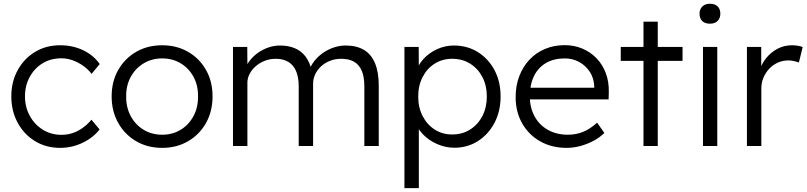

<svg xmlns="http://www.w3.org/2000/svg" viewBox="-20 -774 4281 1018"><path d="M298.7 10Q224 10 165.7 -25.7Q107.3 -61.3 73.7 -123.3Q40 -185.3 40 -263Q40 -340.3 73.7 -401.8Q107.3 -463.3 165.7 -498.7Q224 -534 298.7 -534Q366.3 -534 421.7 -507.2Q477 -480.3 508.7 -434.4L465.5 -382.3Q447.5 -406.3 421.3 -424.9Q395.1 -443.6 365.2 -454.3Q335.4 -464.9 305.3 -464.9Q249.6 -464.9 206.3 -438.7Q163.1 -412.5 137.9 -366.8Q112.7 -321.1 112.4 -263Q112.7 -204.6 138.6 -158.5Q164.4 -112.5 208 -85.8Q251.6 -59.1 306 -59.1Q336.4 -59.1 364.4 -68.2Q392.4 -77.4 417.9 -95.6Q443.5 -113.7 464.8 -139.4L508 -87.6Q474.6 -44.3 418.3 -17.1Q362 10 298.7 10Z M840 10Q762.3 10 701.8 -25.3Q641.3 -60.7 606.7 -122.3Q572 -184 572 -263Q572 -341.7 606.7 -402.8Q641.3 -464 701.8 -499Q762.3 -534 840 -534Q917 -534 977.5 -499Q1038 -464 1072.5 -402.8Q1107 -341.7 1107 -263Q1107 -184 1072.5 -122.3Q1038 -60.7 977.5 -25.3Q917 10 840 10ZM840 -59.7Q895.1 -59.7 938.2 -86.1Q981.2 -112.5 1005.9 -158.5Q1030.7 -204.6 1030 -263Q1030.7 -321.4 1005.9 -366.8Q981.2 -412.2 938.2 -438.2Q895.1 -464.3 840 -464.3Q784.9 -464.3 741.3 -437.9Q697.8 -411.5 673.1 -366.1Q648.3 -320.7 649 -263Q648.3 -204.6 673.1 -158.5Q697.8 -112.5 741.3 -86.1Q784.9 -59.7 840 -59.7Z M1215.3 0V-525H1291L1292 -406.3L1274.3 -399.3Q1285.7 -428.7 1304.9 -453.2Q1324.1 -477.7 1349.8 -495.4Q1375.4 -513 1404.6 -522.8Q1433.8 -532.7 1464.8 -532.7Q1509.1 -532.7 1543.2 -518.3Q1577.4 -504 1600.1 -474.2Q1622.8 -444.3 1633.1 -397.7L1618.5 -398.3L1625.1 -415.3Q1636.8 -440.6 1656.6 -462.2Q1676.5 -483.7 1701.6 -499.5Q1726.8 -515.3 1755.3 -524Q1783.8 -532.7 1812.2 -532.7Q1870.5 -532.7 1909.3 -509.7Q1948.2 -486.7 1968.2 -439.2Q1988.2 -391.7 1988.2 -319.4V0H1911.8V-315.4Q1911.8 -366.5 1898 -398.9Q1884.1 -431.2 1857.1 -446.8Q1830 -462.3 1789 -462.3Q1757.2 -462.3 1729.9 -451.6Q1702.5 -440.9 1682.5 -422.4Q1662.5 -403.9 1651.3 -380.4Q1640.1 -356.8 1640.1 -330.9V0H1563.8V-316.7Q1563.8 -365.2 1549.6 -397.5Q1535.4 -429.9 1508.3 -446.1Q1481.3 -462.3 1442.2 -462.3Q1409.8 -462.3 1382.5 -451.1Q1355.1 -439.9 1334.6 -421.7Q1314 -403.5 1302.8 -381Q1291.7 -358.5 1291.7 -336.2V0Z M2124.3 223.4V-525H2200L2200.7 -385.8L2187 -390.7Q2195.4 -428.8 2225.1 -461.2Q2254.8 -493.6 2297.1 -513.1Q2339.5 -532.7 2386.2 -532.7Q2457.9 -532.7 2513.7 -497.8Q2569.5 -463 2601.9 -402.2Q2634.2 -341.3 2634.2 -262.7Q2634.2 -184.3 2601.9 -122.8Q2569.5 -61.3 2514 -26Q2458.5 9.3 2389.5 9.3Q2341.2 9.3 2296.3 -10.8Q2251.5 -31 2220.3 -64.1Q2189.1 -97.1 2181.4 -134.9L2200.7 -143.1V223.4ZM2377.9 -61Q2431 -61 2472.4 -87.1Q2513.8 -113.1 2537.5 -158.7Q2561.2 -204.2 2561.2 -262.7Q2561.2 -320.4 2537.8 -365.3Q2514.5 -410.2 2473.1 -436.2Q2431.7 -462.3 2377.2 -462.3Q2325.5 -462.3 2285 -436.7Q2244.4 -411.2 2220.9 -365.8Q2197.4 -320.4 2197.4 -262Q2197.4 -203.9 2220.9 -158.5Q2244.4 -113.1 2285 -87.1Q2325.5 -61 2377.9 -61Z M2984.3 10Q2904.9 10 2844 -24.7Q2783 -59.3 2748.5 -120Q2714 -180.7 2714 -259Q2714 -320 2733.3 -370.3Q2752.7 -420.7 2787.1 -457.5Q2821.6 -494.3 2869.6 -514.5Q2917.6 -534.6 2974.2 -534.6Q3024.9 -534.6 3068.2 -516.2Q3111.6 -497.7 3143.4 -464.5Q3175.2 -431.3 3192.2 -385.7Q3209.2 -340 3207.9 -285L3206.9 -247.1H2768.4L2753.2 -308.9H3144.2L3130.2 -291.9L3130.8 -316.2Q3128.9 -359.7 3107.2 -393.1Q3085.5 -426.5 3050.9 -445.4Q3016.3 -464.3 2975.3 -464.3Q2916.5 -464.3 2875 -440Q2833.4 -415.8 2811.4 -370.9Q2789.4 -326 2789 -263.7Q2789.4 -202.6 2814.7 -156.5Q2840.1 -110.5 2885.6 -85.1Q2931.2 -59.7 2990.9 -59.7Q3034.3 -59.7 3071.3 -74.7Q3108.3 -89.8 3146 -123.4L3184.5 -69Q3160.2 -45.3 3127.7 -27.8Q3095.2 -10.3 3058.4 -0.2Q3021.6 10 2984.3 10Z M3391.8 0V-659H3467.5V0ZM3271.3 -451.3V-525H3598.9V-451.3Z M3707.3 0V-525H3783V0ZM3744.2 -648.4Q3717.6 -648.4 3703.3 -662.4Q3689 -676.3 3689 -701.3Q3689 -724.5 3703.6 -739.3Q3718.2 -754.1 3744.2 -754.1Q3770.4 -754.1 3784.9 -740.2Q3799.3 -726.2 3799.3 -701.3Q3799.3 -677.7 3784.7 -663Q3770.1 -648.4 3744.2 -648.4Z M3940.3 0V-525H4016L4016.3 -372.8L4007.7 -398.7Q4017.3 -435 4042.2 -465.8Q4067 -496.6 4102.1 -515.3Q4137.3 -534 4178.7 -534Q4195.7 -534 4210.9 -531.3Q4226 -528.7 4236 -524.7L4215.8 -442.7Q4202.4 -447.7 4187.9 -450.7Q4173.4 -453.7 4160.4 -453.7Q4129.1 -453.7 4102.5 -441.3Q4076 -428.9 4057 -407.9Q4038 -386.9 4027.3 -360.7Q4016.7 -334.5 4016.7 -306.2V0Z"/></svg>

Font: Lexend Medium
Style: Regular
Weight: 500
Designer: Bonnie Shaver-Troup, Thomas Jockin
Foundry: Lexend
Version: Version 1.005